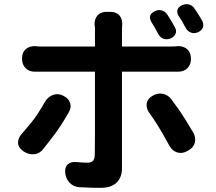

<svg xmlns="http://www.w3.org/2000/svg" viewBox="-20 -846 1040 924"><path d="M727 -793Q744 -801 761 -795Q778 -789 787 -773Q796 -760 805.5 -743.5Q815 -727 821 -716Q831 -699 825 -684Q819 -669 801 -661Q783 -654 767 -659.5Q751 -665 742 -682Q735 -695 725.5 -712Q716 -729 708 -741Q689 -776 727 -793ZM857 -821Q874 -829 891 -824Q908 -819 918 -802Q927 -789 937 -773Q947 -757 953 -746Q962 -729 956.5 -714Q951 -699 933 -691Q916 -683 899.5 -689Q883 -695 874 -711Q867 -725 857 -742Q847 -759 839 -770Q830 -786 834.5 -800Q839 -814 857 -821ZM285 -385Q310 -373 317.5 -350.5Q325 -328 310 -304Q287 -264 269.5 -237.5Q252 -211 233.5 -187Q215 -163 189 -130Q172 -107 145.5 -104Q119 -101 94 -117Q69 -134 67 -156.5Q65 -179 84 -201Q111 -232 128.5 -253.5Q146 -275 161.5 -298.5Q177 -322 197 -357Q212 -381 236 -389.5Q260 -398 285 -385ZM716 -386Q741 -400 766 -394Q791 -388 807 -365Q831 -333 846 -311Q861 -289 875 -266Q889 -243 910 -208Q924 -183 917.5 -159Q911 -135 885 -121L881 -119Q856 -105 832.5 -112.5Q809 -120 795 -145Q775 -182 761 -206Q747 -230 733 -252Q719 -274 697 -305Q682 -328 686.5 -350.5Q691 -373 716 -386ZM86 -565Q86 -594 104 -609.5Q122 -625 151 -624Q156 -623 164.5 -622.5Q173 -622 183 -622H437V-702Q437 -715 436.5 -718Q436 -721 436 -721Q436 -721 435 -725Q434 -754 449 -771.5Q464 -789 493 -789H511Q540 -789 555 -771.5Q570 -754 568 -725Q568 -721 567.5 -715Q567 -709 567 -702V-622H800Q822 -622 834 -624Q863 -625 881 -609Q899 -593 899 -562Q899 -534 881 -517Q863 -500 834 -501Q829 -501 819 -501Q809 -501 801 -501H567Q567 -476 567 -429.5Q567 -383 567 -326Q567 -269 567 -212Q567 -155 567 -108Q567 -61 567 -36Q567 7 541.5 32.5Q516 58 463 58Q436 58 419.5 57.5Q403 57 390.5 56Q378 55 362 55Q334 53 315.5 34Q297 15 294 -13Q291 -41 306 -55Q321 -69 349 -66Q359 -65 375.5 -64Q392 -63 399 -63Q419 -63 427 -71.5Q435 -80 436 -99Q436 -108 436.5 -137.5Q437 -167 437 -208.5Q437 -250 437 -296Q437 -342 437 -384Q437 -426 437 -457.5Q437 -489 437 -501H183Q170 -501 163 -501Q156 -501 151 -501Q122 -500 104 -517Q86 -534 86 -565Z"/></svg>

Font: Chiron GoRound TC
Style: Bold
Weight: 700
Designer: Ryoko NISHIZUKA 西塚涼子 (kana, bopomofo & ideographs); Paul D. Hunt (Latin, Greek & Cyrillic); Sandoll Communications 산돌커뮤니
Foundry: Adobe
Version: Version 1.000;hotconv 1.1.1;makeotfexe 2.6.0